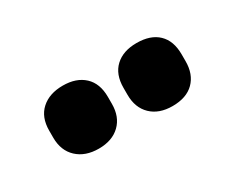

<svg xmlns="http://www.w3.org/2000/svg" viewBox="-36 -782 378 309"><g transform="rotate(-30 153.0 -627.5)"><path d="M85 -569Q60 -569 45 -583Q30 -597 30 -621V-634Q30 -659 45 -672.5Q60 -686 85 -686Q110 -686 124.5 -672.5Q139 -659 139 -634V-621Q139 -597 124.5 -583Q110 -569 85 -569ZM222 -569Q197 -569 182.5 -583Q168 -597 168 -621V-634Q168 -659 182.5 -672.5Q197 -686 222 -686Q248 -686 262 -672.5Q276 -659 276 -634V-621Q276 -597 262 -583Q248 -569 222 -569Z"/></g></svg>

Font: Sofia Sans Extra Condensed
Style: Bold
Weight: 700
Designer: Botio Nikoltchev, Ani Petrova
Foundry: lettersoup
Version: Version 4.101